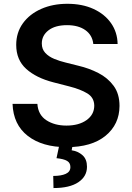

<svg xmlns="http://www.w3.org/2000/svg" viewBox="-20 -757 689 1002"><path d="M327.8 11Q200.6 11 125 -47.8Q49.4 -106.5 45.5 -214.8H175.1Q179 -157.7 221.9 -129.6Q264.9 -101.6 326.7 -101.6Q391.3 -101.6 431.5 -130.1Q471.6 -158.7 471.9 -205.3Q471.6 -247.5 435.9 -269.4Q400.2 -291.2 341.3 -306.1L258.5 -327.4Q168.7 -350.5 116.7 -397.5Q64.6 -444.6 64.6 -522.7Q64.6 -587 99.4 -635.3Q134.2 -683.6 194.8 -710.4Q255.3 -737.2 331.7 -737.2Q409.1 -737.2 467.7 -710.4Q526.3 -683.6 559.5 -636.2Q592.7 -588.8 593.8 -527.3H467Q462 -573.9 425.4 -599.8Q388.8 -625.7 329.9 -625.7Q268.1 -625.7 233.3 -598.9Q198.5 -572.1 198.2 -530.9V-529.8Q198.2 -500.4 216.4 -480.8Q234.7 -461.3 263.3 -449.6Q291.9 -437.9 321.7 -430.8L389.9 -413.7Q444.6 -400.9 493.4 -375.9Q542.3 -350.9 573 -309.1Q603.7 -267.4 603.7 -204.2Q603.3 -108 530.9 -48.5Q458.5 11 327.8 11ZM259.2 224.4 257.8 161.2Q298.7 161.2 322.8 150.4Q346.9 139.6 347.3 116.1V114.3Q347.3 93 330.1 82.7Q312.9 72.4 274.9 68.5L290.1 -2.8H359.7L354 27.3Q387.4 32.3 410.7 53.1Q433.9 73.9 433.9 112.9V113.6Q433.9 163.7 388.7 194.1Q343.4 224.4 259.2 224.4Z"/></svg>

Font: Linik Sans SemiBold
Style: Regular
Weight: 600
Designer: Rasmus Andersson (font), Cristiano Sobral (main changes)
Foundry: rsms
Version: Version 3.018;June 1, 2022;FontCreator 14.0.0.2814 64-bit; t